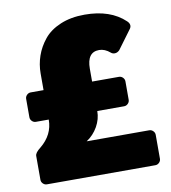

<svg xmlns="http://www.w3.org/2000/svg" viewBox="-81 -787 762 857"><g transform="rotate(-10 300.0 -358.5)"><path d="M462.5 -283.3H340.8Q340.8 -246.7 321.7 -212.9Q302.5 -179.2 270.8 -158.3H554.2Q564.2 -158.3 571.7 -150.8Q579.2 -143.3 579.2 -133.3V-25Q579.2 -15 571.7 -7.5Q564.2 0 554.2 0H62.5Q52.5 0 45 -7.5Q37.5 -15 37.5 -25V-133.3Q37.5 -147.5 62.5 -166.7Q120.8 -214.2 120.8 -283.3H62.5Q52.5 -283.3 45 -290.8Q37.5 -298.3 37.5 -308.3V-391.7Q37.5 -401.7 45 -409.2Q52.5 -416.7 62.5 -416.7H120.8V-491.7Q120.8 -533.3 134.2 -571.7Q147.5 -610 174.6 -643.3Q201.7 -676.7 249.2 -696.7Q296.7 -716.7 359.2 -716.7Q475.8 -716.7 541.7 -654.2Q552.5 -644.2 552.5 -633.3Q552.5 -625 545.8 -616.7L484.2 -533.3Q474.2 -523.3 462.5 -523.3Q452.5 -523.3 445.8 -529.2Q421.7 -550 395.8 -550Q340.8 -550 340.8 -475V-416.7H462.5Q472.5 -416.7 480 -409.2Q487.5 -401.7 487.5 -391.7V-308.3Q487.5 -298.3 480 -290.8Q472.5 -283.3 462.5 -283.3Z"/></g></svg>

Font: BoonTook Mon
Style: Regular
Weight: 400
Designer: Sungsit Sawaiwan
Foundry: FontUni
Version: Version 3.0